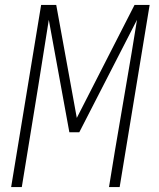

<svg xmlns="http://www.w3.org/2000/svg" viewBox="-20 -755 640 775"><path d="M25 0 146 -735H207L290 -279L523 -735H584L463 0H420L444 -147Q466 -279 489 -411Q512 -543 533 -675L300 -221H260L177 -675Q156 -543 135 -411Q114 -279 92 -147L68 0Z"/></svg>

Font: Iosevka XLt Ex Obl
Style: Regular
Weight: 200
Width: 7
Italic angle: -9°
Monospace: yes
Designer: Belleve Invis
Foundry: Belleve Invis
Version: Version 32.5.0; ttfautohint (v1.8.4)